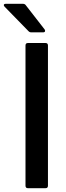

<svg xmlns="http://www.w3.org/2000/svg" viewBox="-61 -989 347 1009"><path d="M86 0Q73 0 73 -13V-750Q73 -763 86 -763H178Q191 -763 191 -750V-13Q191 0 178 0ZM103 -819Q94 -819 88 -826L-36 -953Q-41 -958 -41 -962Q-41 -969 -30 -969H59Q70 -969 75 -961L173 -835Q176 -831 176 -827Q176 -819 165 -819Z"/></svg>

Font: Open Sauce Two Medium
Style: Regular
Weight: 500
Designer: Alfredo Marco Pradil
Foundry: Creative Sauce Fz LLC
Version: Version 1.477